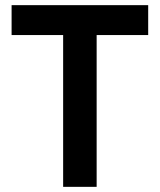

<svg xmlns="http://www.w3.org/2000/svg" viewBox="-20 -725 620 745"><path d="M225 0V-666H355V0ZM25 -589V-705H555V-589Z"/></svg>

Font: TikTok Sans 24pt SemiBold
Style: Regular
Weight: 600
Version: Version 4.000